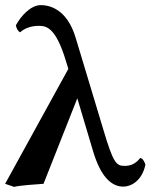

<svg xmlns="http://www.w3.org/2000/svg" viewBox="-28 -718 595 750"><path d="M540 -75C537 -84 531 -99 520 -101C499 -75 479 -70 458 -70C426 -70 414 -82 375 -214L268 -569C233 -687 161 -698 131 -698C92 -698 53 -655 34 -619C36 -606 44 -594 51 -592C69 -609 97 -617 122 -617C150 -617 189 -616 230 -478L239 -449L-8 0L27 12C50 6 115 2 142 0L274 -334L336 -126C364 -33 404 11 454 11C483 11 527 -11 540 -75Z"/></svg>

Font: Libertinus Serif
Style: Bold
Weight: 700
Designer: Philipp H. Poll, Khaled Hosny
Foundry: Caleb Maclennan
Version: Version 7.050;RELEASE